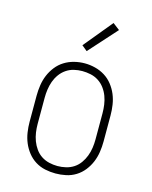

<svg xmlns="http://www.w3.org/2000/svg" viewBox="-116 -839 732 923"><g transform="rotate(15 250.0 -377.5)"><path d="M250 8Q224 8 198 2.5Q172 -3 149.5 -17Q127 -31 110.5 -52Q94 -73 84 -97Q74 -121 70 -147.5Q66 -174 66 -200V-330Q66 -356 70 -382.5Q74 -409 84 -433Q94 -457 110.5 -478Q127 -499 149.5 -513Q172 -527 198 -533.5Q224 -540 250 -540Q276 -540 302 -533.5Q328 -527 350.5 -513Q373 -499 389.5 -478Q406 -457 416 -433Q426 -409 430 -382.5Q434 -356 434 -330V-200Q434 -174 430 -147.5Q426 -121 416 -97Q406 -73 389.5 -52Q373 -31 350.5 -17Q328 -3 302 2.5Q276 8 250 8ZM250 -29Q271 -29 292 -34Q313 -39 330.5 -50.5Q348 -62 360.5 -79.5Q373 -97 380.5 -117Q388 -137 391 -158Q394 -179 394 -200V-330Q394 -351 391 -372.5Q388 -394 380.5 -414Q373 -434 360 -451.5Q347 -469 329 -480.5Q311 -492 290 -496.5Q269 -501 248 -501Q227 -501 206.5 -496Q186 -491 168.5 -479Q151 -467 138.5 -449.5Q126 -432 119 -412.5Q112 -393 109 -372Q106 -351 106 -330V-200Q106 -179 109 -158Q112 -137 119.5 -117Q127 -97 139.5 -79.5Q152 -62 169.5 -50.5Q187 -39 208 -34Q229 -29 250 -29ZM243 -599 216 -621 333 -763 367 -737Z"/></g></svg>

Font: Iosevka Slab Extralight
Style: Regular
Weight: 200
Monospace: yes
Designer: Belleve Invis
Foundry: Belleve Invis
Version: Version 11.1.1; ttfautohint (v1.8.3)